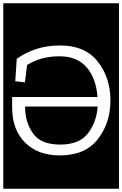

<svg xmlns="http://www.w3.org/2000/svg" viewBox="-32 -937 745 1170"><path d="M-12 -917H693V213H-12ZM120 -435 133 -541Q217 -594 331 -594Q438 -594 496 -526.5Q554 -459 562 -346H42V-282Q42 -147 120.5 -68.5Q199 10 332 10Q488 10 564.5 -89.5Q641 -189 641 -323Q641 -464 563.5 -562Q486 -660 335 -660Q252 -660 185 -637Q118 -614 70 -578L61 -442ZM563 -288Q557 -194 504.5 -125Q452 -56 335 -56Q216 -56 168.5 -125Q121 -194 121 -282V-288Z"/></svg>

Font: Zilla Slab Highlight
Style: Regular
Weight: 400
Designer: Typotheque Type Foundry
Foundry: Typotheque type foundry
Version: Version 1.1; 2017; ttfautohint (v1.6)